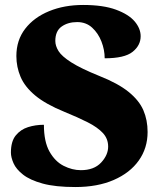

<svg xmlns="http://www.w3.org/2000/svg" viewBox="-20 -744 645 774"><path d="M284 10Q203 10 152 -4Q101 -18 73 -40Q45 -62 34.5 -86Q24 -110 24 -129Q24 -174 43.5 -198Q63 -222 93 -231.5Q123 -241 157 -241Q157 -173 179.5 -133Q202 -93 236.5 -75.5Q271 -58 306 -58Q359 -58 387.5 -88.5Q416 -119 416 -153Q416 -185 394.5 -208Q373 -231 333.5 -251Q294 -271 240 -293Q164 -324 122 -359Q80 -394 63 -434Q46 -474 46 -518Q46 -582 81.5 -628Q117 -674 178 -699Q239 -724 315 -724Q396 -724 447.5 -705Q499 -686 523 -657.5Q547 -629 547 -598Q547 -561 514.5 -535Q482 -509 402 -509Q402 -543 389 -576.5Q376 -610 351.5 -632.5Q327 -655 291 -655Q254 -655 228.5 -637Q203 -619 203 -579Q203 -559 216 -538Q229 -517 267.5 -492.5Q306 -468 380 -438Q456 -408 498.5 -373.5Q541 -339 558 -299.5Q575 -260 575 -212Q575 -147 539.5 -97Q504 -47 438.5 -18.5Q373 10 284 10Z"/></svg>

Font: Noto Serif Gujarati Black
Style: Regular
Weight: 900
Version: Version 2.102